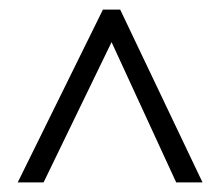

<svg xmlns="http://www.w3.org/2000/svg" viewBox="-20 -733 459 401"><path d="M17 -352H71L213 -645L348 -352H403L231 -713H195Z"/></svg>

Font: Noto Sans Myanmar UI ExtraCondensed Light
Style: Regular
Weight: 300
Width: 2
Designer: Monotype Design Team
Foundry: Monotype Imaging Inc.
Version: Version 2.103